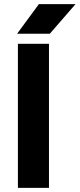

<svg xmlns="http://www.w3.org/2000/svg" viewBox="-20 -913 387 933"><path d="M67 0H218V-700H67ZM63 -749H222L347 -893H169Z"/></svg>

Font: Unageo
Style: ExtraBold
Weight: 800
Designer: Richard Sepsi
Foundry: Richard Sepsi
Version: Version 2.000